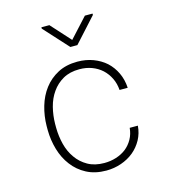

<svg xmlns="http://www.w3.org/2000/svg" viewBox="-112 -834 824 933"><g transform="rotate(-15 300.0 -368.0)"><path d="M308.1 -28.3Q259.8 -28.3 225.3 -47.9Q190.9 -67.4 168.9 -99.1Q146.5 -130.4 136.2 -170.9Q126 -211.4 125.5 -253.9V-274.4Q126 -316.4 136.2 -356.9Q146.5 -397.5 168.9 -429.2Q190.9 -460.9 225.1 -480.5Q259.3 -500 307.6 -500Q341.3 -500 370.1 -489.3Q398.9 -478.5 420.4 -459Q441.9 -439 455.1 -411.9Q468.3 -384.8 470.7 -352.1H511.7Q509.3 -393.6 493.2 -427.7Q477.1 -461.9 450.2 -486.8Q423.3 -510.7 387 -524.4Q350.6 -538.1 307.6 -538.1Q251 -538.1 209 -515.9Q167 -493.7 139.2 -457Q111.3 -420.4 97.4 -372.6Q83.5 -324.7 83 -274.4V-253.9Q83.5 -203.1 97.4 -155.8Q111.3 -108.4 139.2 -71.8Q167 -34.7 209.2 -12.5Q251.5 9.8 308.1 9.8Q347.7 9.8 383.5 -2.7Q419.4 -15.1 446.8 -37.6Q474.1 -60.1 491.5 -91.8Q508.8 -123.5 511.7 -161.6H470.7Q467.8 -130.4 453.9 -105.5Q439.9 -80.6 418.5 -63.5Q396.5 -46.4 368.2 -37.4Q339.8 -28.3 308.1 -28.3ZM311.5 -646.5 222.7 -744.6H182.6V-737.8L293.9 -615.7H329.1L439.9 -737.8V-744.6H401.4Z"/></g></svg>

Font: Roboto Mono ExtraLight
Style: Regular
Weight: 250
Monospace: yes
Designer: Google
Version: Version 3.000